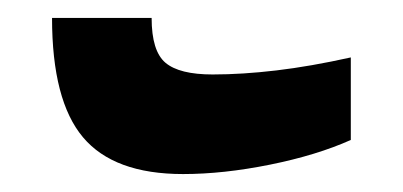

<svg xmlns="http://www.w3.org/2000/svg" viewBox="-20 -380 449 214"><path d="M184 -186Q107 -186 72.5 -227Q38 -268 38 -360H149Q149 -323 164.5 -310Q180 -297 217 -297Q250 -297 288 -301.5Q326 -306 371 -316V-224Q333 -207 281 -196.5Q229 -186 184 -186Z"/></svg>

Font: Noto Sans Armenian SemiCondensed
Style: Bold
Weight: 700
Width: 4
Designer: Monotype Design Team
Foundry: Monotype Imaging Inc.
Version: Version 2.008; ttfautohint (v1.8.4.7-5d5b)